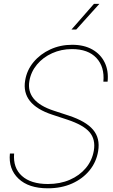

<svg xmlns="http://www.w3.org/2000/svg" viewBox="-20 -972 590 1002"><path d="M229.5 10.7Q129.4 10.7 76.4 -39.8Q23.4 -90.3 31.7 -170.9H53.7Q47.4 -96.2 94.2 -54Q141.1 -11.7 230 -11.7Q293.5 -11.7 344.2 -33.7Q395 -55.7 428 -95Q460.9 -134.3 469.7 -186Q479.5 -244.1 447.5 -282Q415.5 -319.8 331.1 -347.7L252.9 -373.5Q90.3 -426.8 111.3 -552.2Q120.1 -606 155 -647.9Q189.9 -689.9 242.4 -714.1Q294.9 -738.3 356.4 -738.3Q418.9 -738.3 462.4 -713.4Q505.9 -688.5 526.6 -645.3Q547.4 -602.1 541.5 -545.9H519.5Q526.4 -623 483.2 -669.4Q439.9 -715.8 355.5 -715.8Q299.8 -715.8 252.2 -694.3Q204.6 -672.9 173.1 -635.3Q141.6 -597.7 133.3 -549.3Q115.2 -441.9 260.3 -394.5L338.9 -368.7Q428.2 -339.4 465.8 -294.9Q503.4 -250.5 492.2 -183.1Q482.9 -126.5 447.3 -82.8Q411.6 -39.1 356 -14.2Q300.3 10.7 229.5 10.7ZM353 -817.9 470.2 -951.7H498.5L377.9 -817.9Z"/></svg>

Font: Inter Display Thin
Style: Italic
Weight: 100
Italic angle: -9.39999°
Designer: Rasmus Andersson
Foundry: rsms
Version: Version 4.000;git-a52131595